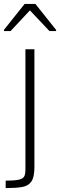

<svg xmlns="http://www.w3.org/2000/svg" viewBox="-33 -762 307 982"><path d="M-4 200V162Q42 162 63.5 157Q85 152 91 140Q97 128 97 105V-510H143V93Q143 144 127.5 166.5Q112 189 80 194.5Q48 200 -4 200ZM-13 -603V-609L93 -742H148L254 -609V-603H220L120 -709L21 -603Z"/></svg>

Font: Saira ExtraLight
Style: Regular
Weight: 200
Designer: Hector Gatti with collaboration of the Omnibus-Type team
Foundry: Omnibus-Type
Version: Version 1.100; ttfautohint (v1.8.3)